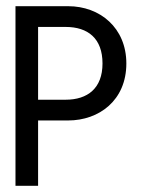

<svg xmlns="http://www.w3.org/2000/svg" viewBox="-20 -600 461 620"><path d="M30 0H103V-211H200C300 -211 388 -276 388 -395C388 -510 303 -580 200 -580H30ZM103 -278V-513H192C264 -513 311 -476 311 -395C311 -315 263 -278 192 -278Z"/></svg>

Font: Charger Sport
Style: Nrw
Weight: 400
Designer: Jasper
Foundry: Cannot Into Space Fonts
Version: Version 1.1